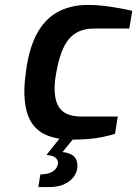

<svg xmlns="http://www.w3.org/2000/svg" viewBox="-20 -562 558 781"><path d="M272 6Q214 6 170 -12Q126 -30 102.5 -73Q79 -116 79 -194Q79 -212 81.5 -236.5Q84 -261 88 -289Q103 -382 137 -437Q171 -492 222 -517Q273 -542 337 -542Q379 -542 427 -535Q475 -528 518 -518L506 -446H364Q320 -446 289.5 -428Q259 -410 239.5 -370.5Q220 -331 209 -267Q205 -246 203.5 -230.5Q202 -215 202 -205Q202 -161 214.5 -135.5Q227 -110 251.5 -99Q276 -88 311 -88H459L448 -18Q415 -7 372.5 -0.5Q330 6 272 6ZM136 199 144 148 164 146Q183 143 194.5 135.5Q206 128 211 118Q216 108 216 101Q216 89 206.5 80Q197 71 169 68L221 56Q255 56 275 69.5Q295 83 295 114Q295 134 282.5 153.5Q270 173 244.5 186Q219 199 179 199ZM169 68 233 -12H290L225 68Z"/></svg>

Font: Exo Thin SemiBold
Style: Italic
Weight: 600
Italic angle: -9°
Version: Version 2.000